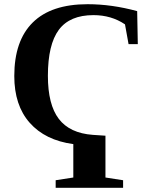

<svg xmlns="http://www.w3.org/2000/svg" viewBox="-20 -682 762 914"><path d="M592 -472 575 -566Q510 -610 425 -610Q312 -610 260 -540Q208 -470 208 -321Q208 -184 260 -116Q312 -48 422 -40L482 -36V163L566 176V212H245V176L329 163V4Q195 -14 121 -98Q48 -181 48 -320Q48 -488 136 -575Q224 -662 397 -662Q512 -662 633 -629L636 -472Z"/></svg>

Font: Libra Serif Modern
Style: Bold
Weight: 700
Designer: Stefan Peev, Context Ltd
Foundry: Ascender Corporation
Version: Version 1.000